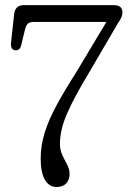

<svg xmlns="http://www.w3.org/2000/svg" viewBox="-20 -720 503 748"><path d="M251 -43Q251 -19.5 238 -5.5Q225 8.5 200 8.5Q171.5 8.5 155 -19.5Q138.5 -47.5 138.5 -102Q138.5 -153 154.2 -203.5Q170 -254 201 -311Q232 -368 277 -438.5L394.5 -634.5H110.5Q95 -634.5 88 -627.2Q81 -620 77 -603.5L63 -545.5Q58.5 -523.5 41 -524Q20 -525 23 -554.5L35 -664.5Q39 -700 72.5 -700H423Q457 -700 457 -671.5Q457 -662.5 453.2 -653Q449.5 -643.5 440 -630.5L328 -439Q270.5 -344 242 -279.2Q213.5 -214.5 213.5 -160Q213.5 -136 222.8 -116.2Q232 -96.5 241.5 -78.8Q251 -61 251 -43Z"/></svg>

Font: Fraunces 72pt SuperSoft Light
Style: Regular
Weight: 300
Version: Version 1.000;[0bf87f6ff]